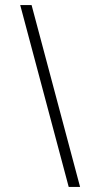

<svg xmlns="http://www.w3.org/2000/svg" viewBox="-20 -740 397 760"><path d="M105 -720 297 0H252L60 -720Z"/></svg>

Font: Manrope ExtraLight ExtraLight
Style: Regular
Weight: 250
Version: Version 4.501